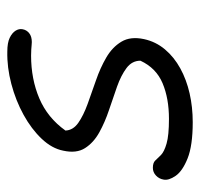

<svg xmlns="http://www.w3.org/2000/svg" viewBox="-31 -506 547 525"><g transform="rotate(-90 242.5 -243.5)"><path d="M171 10Q107 10 72 -4Q37 -18 24 -37Q11 -56 14 -70Q16 -82 25 -90.5Q34 -99 46 -99Q60 -99 66 -92.5Q72 -86 81 -77Q90 -68 112.5 -61.5Q135 -55 180 -55Q236 -55 277.5 -72.5Q319 -90 339 -133Q339 -156 319 -171Q299 -186 268 -197Q237 -208 204 -219Q171 -230 143 -245.5Q115 -261 100 -284.5Q85 -308 93 -344Q99 -375 125.5 -403Q152 -431 191 -452.5Q230 -474 275.5 -486Q321 -498 364 -497Q388 -497 401.5 -490.5Q415 -484 421 -474.5Q427 -465 425 -455Q423 -444 414 -437Q405 -430 390 -430Q387 -430 382 -430.5Q377 -431 369.5 -431.5Q362 -432 353 -432Q289 -432 236 -409.5Q183 -387 148 -338Q149 -317 169 -303Q189 -289 220.5 -277.5Q252 -266 285.5 -254.5Q319 -243 347.5 -226.5Q376 -210 391 -185Q406 -160 398 -123Q391 -91 370 -66Q349 -41 318 -24Q287 -7 249.5 1.5Q212 10 171 10Z"/></g></svg>

Font: Shantell Sans Light
Style: Italic
Weight: 300
Italic angle: -11°
Designer: Stephen Nixon, Anya Danilova, Shantell Martin
Foundry: Arrow Type
Version: Version 1.008;[ac192a2d6]